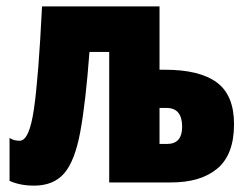

<svg xmlns="http://www.w3.org/2000/svg" viewBox="-20 -573 778 603"><path d="M112 -553Q101 -329 86.5 -230Q72 -131 42 -131Q22 -131 10 -140V-5Q43 10 87 10Q148 10 181.5 -28.5Q215 -67 232 -158.5Q249 -250 261 -410H323V0H517Q611 0 663 -44Q715 -88 715 -183Q715 -274 661 -314Q607 -354 498 -354H481V-553ZM552 -175Q552 -121 505 -121H481V-234H503Q552 -234 552 -175Z"/></svg>

Font: Noto Sans Display Condensed Black
Style: Regular
Weight: 900
Width: 3
Designer: Monotype Design team
Foundry: Monotype Imaging Inc.
Version: 1.000